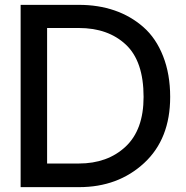

<svg xmlns="http://www.w3.org/2000/svg" viewBox="-20 -770 765 790"><path d="M64.9 -750H305.2Q384.3 -750 451.2 -727.1Q518.1 -704.1 570.1 -658.4Q622.1 -612.8 651.1 -538.8Q680.2 -464.8 680.2 -371.1Q680.2 -198.2 573 -99.1Q465.8 0 305.2 0H64.9ZM304.2 -97.2Q422.4 -97.2 496.6 -166.5Q570.8 -235.8 570.8 -371.1Q570.8 -518.1 497.8 -586.4Q424.8 -654.8 304.2 -654.8H173.8V-97.2Z"/></svg>

Font: Oakes Grotesk
Style: Medium
Weight: 500
Designer: Samuel Oakes
Foundry: Samuel Oakes
Version: Version 1.0 | wf-rip DC20170320